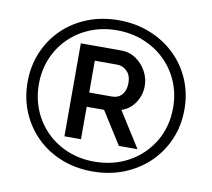

<svg xmlns="http://www.w3.org/2000/svg" viewBox="-79 -805 997 903"><g transform="rotate(10 419.0 -354.0)"><path d="M418 7Q337 7 269 -20Q201 -47 151 -96Q101 -145 73 -211Q45 -277 45 -355Q45 -432 73 -498Q101 -564 151 -612.5Q201 -661 269 -688Q337 -715 418 -715Q498 -715 566.5 -688Q635 -661 686 -612.5Q737 -564 765.5 -498Q794 -432 794 -355Q794 -277 765.5 -211Q737 -145 686 -96Q635 -47 566.5 -20Q498 7 418 7ZM418 -40Q509 -40 581.5 -80Q654 -120 697 -191Q740 -262 740 -354Q740 -420 716 -477Q692 -534 648.5 -576.5Q605 -619 546 -643Q487 -667 418 -667Q349 -667 290.5 -643Q232 -619 189 -576.5Q146 -534 122.5 -477Q99 -420 99 -355Q99 -288 122.5 -231Q146 -174 189 -131Q232 -88 290.5 -64Q349 -40 418 -40ZM260 -577H453Q493 -577 524 -555.5Q555 -534 573 -501Q591 -468 591 -432Q591 -388 566.5 -351Q542 -314 502 -302L609 -133H520L422 -288H339V-133H260ZM448 -356Q478 -356 495.5 -376.5Q513 -397 513 -432Q513 -468 493 -488Q473 -508 445 -508H339V-356Z"/></g></svg>

Font: Raleway SemiBold
Style: Regular
Weight: 600
Designer: Matt McInerney, Pablo Impallari, Rodrigo Fuenzalida
Foundry: Matt McInerney, Pablo Impallari, Rodrigo Fuenzalida
Version: Version 4.026